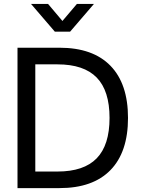

<svg xmlns="http://www.w3.org/2000/svg" viewBox="-20 -965 721 985"><path d="M139.2 -944.8H226.6L300.3 -857.4L374.5 -944.8H461.9L339.8 -802.7H261.2ZM285.2 0H69.8V-720.2H285.2Q456.5 -720.2 546.6 -627.7Q636.7 -535.2 636.7 -359.9Q636.7 -184.6 546.6 -92.3Q456.5 0 285.2 0ZM161.1 -634.8V-85H274.9Q410.2 -85 476.1 -152.8Q542 -220.7 542 -359.9Q542 -499.5 476.1 -567.1Q410.2 -634.8 274.9 -634.8Z"/></svg>

Font: Vela Sans Med
Style: Regular
Weight: 500
Designer: Principal design: Mikhail Sharanda - project Manrope.
Design modification: Ravid Balaliev
Foundry: Mikhail Sharanda
Version: Version 1.001